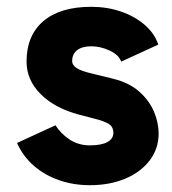

<svg xmlns="http://www.w3.org/2000/svg" viewBox="-20 -532 506 564"><path d="M244 12Q196 12 154 -2.5Q112 -17 80 -44.5Q48 -72 30 -112L143 -164Q158 -140 184 -122.5Q210 -105 244 -105Q277 -105 295 -114.5Q313 -124 313 -142Q313 -160 298.5 -168.5Q284 -177 259 -183L213 -195Q141 -214 99.5 -255.5Q58 -297 58 -351Q58 -428 107.5 -470Q157 -512 248 -512Q295 -512 335.5 -498Q376 -484 405 -459Q434 -434 445 -401L336 -351Q329 -371 302 -383.5Q275 -396 248 -396Q221 -396 206.5 -384.5Q192 -373 192 -353Q192 -340 206 -331.5Q220 -323 246 -317L311 -301Q360 -289 389.5 -262.5Q419 -236 432.5 -203.5Q446 -171 446 -140Q446 -95 419.5 -60.5Q393 -26 347.5 -7Q302 12 244 12Z"/></svg>

Font: Figtree
Style: Bold
Weight: 700
Designer: Erik Kennedy
Foundry: Erik Kennedy
Version: Version 2.001;gftools[0.9.30]